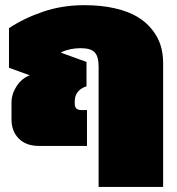

<svg xmlns="http://www.w3.org/2000/svg" viewBox="-20 -570 692 750"><path d="M365.2 160.2V-310.1Q365.2 -349.1 349.9 -365.5Q334.5 -381.8 294.9 -381.8Q254.9 -381.8 219.2 -366.2V-363.8L317.9 -328.1V-232.9Q272 -217.8 272 -173.8V-165Q272 -140.1 296.9 -140.1H319.8V0H131.8Q82 0 53.5 -28.6Q24.9 -57.1 24.9 -104V-168.9Q24.9 -202.1 44.4 -232.7Q64 -263.2 96.2 -275.9L15.1 -305.2V-460Q72.8 -498.5 147.9 -524.2Q223.1 -549.8 309.1 -549.8Q375.5 -549.8 428.5 -537.6Q481.4 -525.4 516.4 -504.4Q551.3 -483.4 574.2 -454.3Q597.2 -425.3 607.2 -393.3Q617.2 -361.3 617.2 -325.2V160.2Z"/></svg>

Font: Kanit Black
Style: Regular
Weight: 900
Designer: Katatrad Team
Foundry: CadsonDemak
Version: Version 1.000;PS 001.000;hotconv 1.0.88;makeotf.lib2.5.64775